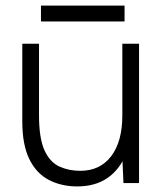

<svg xmlns="http://www.w3.org/2000/svg" viewBox="-20 -657 594 689"><path d="M423 0 419 -92V-500H479V0ZM60 -244V-500H120V-244ZM120 -244Q120 -161 139.5 -118Q159 -75 193 -59.5Q227 -44 268 -44Q339 -44 379 -96.5Q419 -149 419 -243H456Q456 -163 433 -106Q410 -49 366 -18.5Q322 12 257 12Q200 12 155 -11.5Q110 -35 85 -86.5Q60 -138 60 -221V-244ZM127 -580V-637H427V-580Z"/></svg>

Font: Figtree Light
Style: Regular
Weight: 300
Designer: Erik Kennedy
Foundry: Erik Kennedy
Version: Version 2.001;gftools[0.9.30]